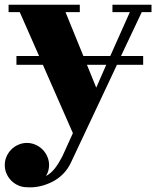

<svg xmlns="http://www.w3.org/2000/svg" viewBox="-31 -523 656 806"><path d="M38 -288H133L52 -472H5V-503H304V-472H244L319 -288H432L514 -472H441V-503H605V-472H564L477 -288H570V-251H460L267 159Q254 187 233.5 207.5Q213 228 188 240.5Q163 253 136 259Q109 265 82 263Q63 263 46 255.5Q29 248 16.5 235.5Q4 223 -3.5 206Q-11 189 -11 170Q-11 151 -3.5 134Q4 117 16.5 104.5Q29 92 46 84.5Q63 77 82 77Q101 77 118 84.5Q135 92 147.5 104.5Q160 117 167.5 134Q175 151 175 170Q175 195 162 216Q184 204 200 183Q216 162 230 135L275 36L149 -251H38ZM373 -155 415 -251H334Z"/></svg>

Font: Cafe24 ClassicType
Style: Regular
Weight: 400
Designer: Cafe24 thkim, hmlim, mnelim & 4IR
Foundry: Cafe24
Version: Version 1.000